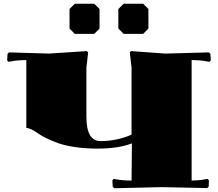

<svg xmlns="http://www.w3.org/2000/svg" viewBox="-20 -1001 1160 1022"><path d="M609.9 -953.1 638.2 -981H742.2L770 -953.1V-849.1L742.2 -820.8H638.2L609.9 -849.1ZM350.1 -953.1 377.9 -981H481.9L509.8 -953.1V-849.1L481.9 -820.8H377.9L350.1 -849.1ZM1000 -681.2V-40Q1036.6 -40 1067.9 -45.9L1084 -48.8L1091.8 -42L1090.8 -7.8L1083 0L839.8 -4.9L587.9 1L580.1 -6.8L578.1 -42L585.9 -48.8L602.1 -45.9Q633.3 -40 680.2 -40L682.1 -237.8Q608.9 -210 500 -210Q435.5 -210 380.9 -218Q326.2 -226.1 291.7 -238.3Q257.3 -250.5 228 -264.9Q198.7 -279.3 181.6 -291.5Q164.6 -303.7 148.4 -311.8Q132.3 -319.8 120.1 -319.8V-681.2Q75.7 -681.2 42 -674.8L25.9 -671.9L18.1 -679.2L20 -713.9L27.8 -722.2L240.2 -715.8L441.9 -729L449.2 -722.2Q439.9 -647.9 439.9 -641.1V-379.9Q439.9 -250 515.1 -250Q601.6 -250 680.2 -284.2V-641.1Q680.2 -647.9 670.9 -722.2L678.2 -729L859.9 -715.8L1091.8 -722.2L1100.1 -713.9L1102.1 -679.2L1094.2 -671.9L1078.1 -674.8Q1044.4 -681.2 1000 -681.2Z"/></svg>

Font: Yokawerad
Style: Regular
Weight: 500
Designer: gluk
Foundry: gluk
Version: Version 0.79